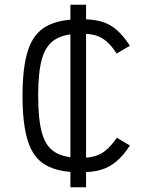

<svg xmlns="http://www.w3.org/2000/svg" viewBox="-20 -713 640 810"><path d="M318 14Q226 14 173 -16.5Q120 -47 97.5 -118Q75 -189 75 -309Q75 -430 98 -500.5Q121 -571 174.5 -601.5Q228 -632 322 -632Q373 -632 408 -622Q443 -612 471.5 -587.5Q500 -563 528 -520L472 -487Q451 -520 430 -538Q409 -556 384 -563.5Q359 -571 322 -571Q253 -571 213.5 -547Q174 -523 157.5 -466.5Q141 -410 141 -309Q141 -209 157 -152Q173 -95 212 -71Q251 -47 318 -47Q355 -47 381 -54.5Q407 -62 428.5 -80.5Q450 -99 473 -132L528 -99Q500 -56 470.5 -31.5Q441 -7 405.5 3.5Q370 14 318 14ZM277 77V-693H343V77Z"/></svg>

Font: Victor Mono Light
Style: Regular
Weight: 300
Monospace: yes
Designer: Rune Bjørnerås
Version: Version 1.561;gftools[0.9.30]